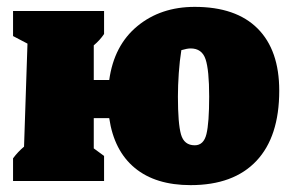

<svg xmlns="http://www.w3.org/2000/svg" viewBox="-20 -527 847 559"><path d="M18 0V-66Q32 -85 50 -100L60 -400L18 -422V-495H283V-428Q271 -410 253 -395V-294H298Q312 -395 380 -451Q448 -507 547 -507Q667 -507 730 -444Q793 -381 793 -263Q793 -129 726.5 -58.5Q660 12 535 12Q433 12 372.5 -38Q312 -88 298 -183H253V-95L283 -73V0ZM547 -104Q573 -104 581 -136.5Q589 -169 589 -246Q589 -323 578.5 -354.5Q568 -386 535 -386Q525 -386 508 -381Q503 -350 500.5 -314Q498 -278 498 -246Q498 -167 507 -135.5Q516 -104 547 -104Z"/></svg>

Font: Piazzolla Black
Style: Regular
Weight: 900
Designer: Juan Pablo del Peral
Foundry: Huerta Tipografica
Version: Version 1.330